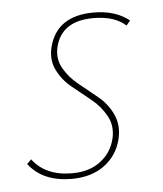

<svg xmlns="http://www.w3.org/2000/svg" viewBox="-39 -445 411 484"><g transform="rotate(-5 166.5 -203.5)"><path d="M124 3Q51 3 15 -44L26 -55Q59 -11 126 -11Q170 -11 198.5 -33Q227 -55 235 -90Q242 -121 228 -146.5Q214 -172 190.5 -191Q167 -210 143.5 -229Q120 -248 107 -274.5Q94 -301 102 -333Q122 -410 215 -410Q270 -410 305 -382L295 -370Q267 -396 213 -396Q133 -396 117 -332Q110 -303 123.5 -278.5Q137 -254 160.5 -235Q184 -216 208 -196.5Q232 -177 245 -149Q258 -121 250 -87Q240 -46 207 -21.5Q174 3 124 3Z"/></g></svg>

Font: EauTestText Thin
Style: Italic
Weight: 250
Italic angle: -12°
Designer: Christian Thalmann (Catharsis Fonts)
Version: Version 0.001;PS 000.001;hotconv 1.0.88;makeotf.lib2.5.64775